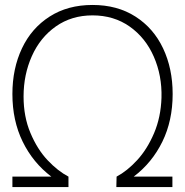

<svg xmlns="http://www.w3.org/2000/svg" viewBox="-20 -754 746 774"><path d="M30 -42H187Q113 -98 71.5 -182.8Q30 -267.5 30 -375Q30 -477.5 68.5 -559Q107 -640.5 180 -687.2Q253 -734 353 -734Q453 -734 526 -687.2Q599 -640.5 637.5 -559Q676 -477.5 676 -375Q676 -267.5 634.5 -182.8Q593 -98 519 -42H675V0H449L450 -42Q492.5 -64.5 533 -108.5Q573.5 -152.5 601 -217Q628.5 -281.5 631 -360Q633.5 -449 600.2 -525.2Q567 -601.5 503 -646.8Q439 -692 353 -692Q268.5 -692 205.2 -647.5Q142 -603 108.5 -528Q75 -453 75 -365Q75 -283.5 102.8 -217.8Q130.5 -152 171.8 -108.2Q213 -64.5 256 -42V0H30Z"/></svg>

Font: Tap Sans
Style: Regular
Weight: 400
Designer: Tap Payments
Foundry: Tap Payments
Version: Version 1.001;Glyphs 3.1.2 (3151)